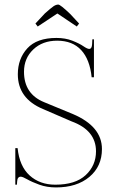

<svg xmlns="http://www.w3.org/2000/svg" viewBox="-20 -808 504 840"><path d="M145 -692 135 -705 176 -749Q203 -773 214 -780.5Q225 -788 235 -788Q244 -788 287 -747L326 -705L316 -692L231 -749ZM225 12Q185 12 152 0Q119 -12 99 -23.5Q79 -35 71 -35Q56 -35 55 -14L54 0H47V-160H57Q65 -81 109.5 -40.5Q154 0 222 0Q310 0 355 -42Q400 -84 400 -146Q400 -238 293 -277L168 -331Q58 -377 58 -483Q58 -551 99.5 -596.5Q141 -642 227 -642Q266 -642 296.5 -630Q327 -618 344.5 -606Q362 -594 370 -594Q382 -594 383 -615L384 -636H391V-470H381Q373 -548 335 -589Q297 -630 230 -630Q166 -630 125.5 -591.5Q85 -553 85 -494Q85 -397 173 -361L299 -309Q426 -255 426 -156Q426 -80 371 -34Q316 12 225 12Z"/></svg>

Font: Arapey Thin-Display
Style: Regular
Weight: 100
Designer: Eduardo Rodriguez Tunni
Foundry: Eduardo Rodriguez Tunni
Version: Version 4.000